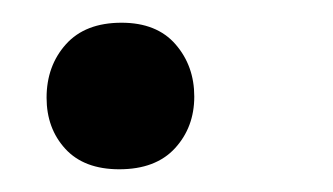

<svg xmlns="http://www.w3.org/2000/svg" viewBox="-20 -140 293 169"><path d="M85 9Q54 9 37.5 -9Q21 -27 21 -54Q21 -82 38 -101Q55 -120 87 -120Q118 -120 134.5 -101Q151 -82 151 -55Q151 -28 134 -9.5Q117 9 85 9Z"/></svg>

Font: STIX Two Text Medium
Style: Italic
Weight: 500
Italic angle: -12°
Designer: Ross Mills, John Hudson & Paul Hanslow, Tiro Typeworks Ltd; with prior portions MicroPress Inc. and Coen Hoffman, Elsevi
Foundry: Tiro Typeworks Ltd
Version: Version 2.13 b171